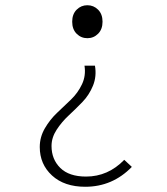

<svg xmlns="http://www.w3.org/2000/svg" viewBox="-20 -512 640 734"><path d="M306 202Q226 202 179 159Q132 116 132 50Q132 12 151.5 -21.5Q171 -55 198 -80.5Q225 -106 251.5 -131.5Q278 -157 293.5 -190Q309 -223 303 -261H343Q350 -220 335.5 -184.5Q321 -149 295.5 -122.5Q270 -96 243 -71Q216 -46 196.5 -16Q177 14 177 46Q177 97 210.5 130Q244 163 309 163Q393 163 455 99L484 126Q410 202 306 202ZM355 -383Q338 -366 314 -366Q290 -366 273 -383Q256 -400 256 -429Q256 -458 273 -475Q290 -492 314 -492Q338 -492 355 -475Q372 -458 372 -429Q372 -400 355 -383Z"/></svg>

Font: TypoPRO Source Code Pro
Style: Regular
Weight: 300
Monospace: yes
Designer: Paul D. Hunt, Teo Tuominen
Foundry: Adobe Systems Incorporated
Version: Version 2.010;PS 1.0;hotconv 1.0.84;makeotf.lib2.5.63406